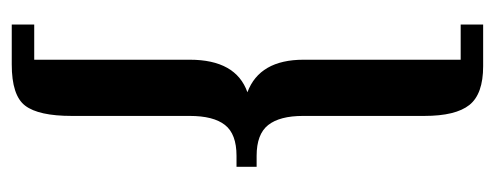

<svg xmlns="http://www.w3.org/2000/svg" viewBox="-270 -448 818 317"><g transform="rotate(90 138.5 -290.0)"><path d="M21 -679.2H89.8Q135.7 -679.2 153.8 -656.5Q171.9 -633.8 171.9 -582V-381.8Q171.9 -343.3 187 -324.2Q202.1 -305.2 237.8 -305.2H255.9V-272H237.8Q201.7 -272 186.8 -252.9Q171.9 -233.9 171.9 -194.8V0Q171.9 54.7 155 76.9Q138.2 99.1 86.9 99.1H21V62H79.1V-194.8Q79.1 -271 132.8 -290Q79.1 -310.1 79.1 -382.8V-642.1H21Z"/></g></svg>

Font: Wesal
Style: Regular
Weight: 300
Designer: Ahmed zaza
Foundry: Ahmed zaza
Version: Version 2.01